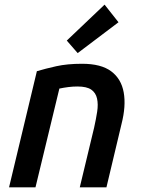

<svg xmlns="http://www.w3.org/2000/svg" viewBox="-20 -808 608 828"><path d="M19 0 139 -501Q176 -512 223 -522.5Q270 -533 334 -533Q416 -533 459.5 -500.5Q503 -468 513.5 -409.5Q524 -351 504 -273L439 0H324L386 -258Q394 -294 399 -326Q404 -358 398.5 -383Q393 -408 373.5 -421.5Q354 -435 314 -435Q294 -435 274.5 -432.5Q255 -430 236 -426L133 0ZM315 -579 268 -633 431 -788 491 -712Z"/></svg>

Font: Ubuntu Sans SemiBold
Style: Italic
Weight: 600
Italic angle: -13.5°
Designer: Dalton Maag Ltd
Foundry: Dalton Maag Ltd
Version: Version 1.006